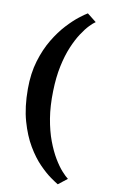

<svg xmlns="http://www.w3.org/2000/svg" viewBox="-109 -889 666 1135"><g transform="rotate(10 224.0 -322.0)"><path d="M51 -334Q51 -427.5 73.8 -502.8Q96.5 -578 131.5 -636Q166.5 -694 204.5 -735Q242.5 -776 274.8 -801Q307 -826 323 -835L377.5 -792Q364 -783.5 342.8 -761.5Q321.5 -739.5 297.8 -703.2Q274 -667 252.5 -616Q231 -565 216.8 -498Q202.5 -431 200.5 -347.5Q198 -257.5 210.2 -183.8Q222.5 -110 244 -53Q265.5 4 290.2 45.2Q315 86.5 338.2 112.2Q361.5 138 376.5 149L323 191Q309 183 277.5 160.8Q246 138.5 207.5 99.2Q169 60 133.5 0.2Q98 -59.5 74.5 -142.2Q51 -225 51 -334Z"/></g></svg>

Font: Merriweather 24pt Black
Style: Regular
Weight: 900
Designer: Eben Sorkin
Foundry: Eben Sorkin
Version: Version 2.100